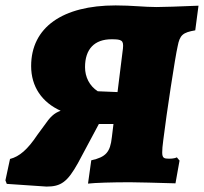

<svg xmlns="http://www.w3.org/2000/svg" viewBox="-52 -673 753 709"><path d="M526 -647C480 -647 436 -653 375 -653C179 -653 63 -572 63 -429C63 -353 103 -295 172 -264C147 -255 133 -241 111 -209L86 -175C50 -121 20 -95 -15 -86L-32 -7L-27 6L120 16C173 16 197 -1 236 -71L313 -215H367L361 -166C355 -111 339 -93 285 -81L273 5C298 2 361 0 428 0C460 0 520 2 596 4L611 -80L601 -92C598 -90 588 -87 573 -87C554 -87 547 -89 547 -110C547 -120 548 -135 551 -156C563 -254 595 -464 604 -502C612 -544 623 -553 669 -561L681 -652C603 -649 557 -647 526 -647ZM309 -336C278 -356 262 -389 262 -425C262 -492 297 -528 360 -528C398 -528 405 -524 402 -494L382 -333Z"/></svg>

Font: Alegreya SC Black
Style: Italic
Weight: 900
Italic angle: -7°
Designer: Juan Pablo del Peral
Foundry: Huerta Tipografica
Version: Version 2.007;PS 002.007;hotconv 1.0.88;makeotf.lib2.5.64775